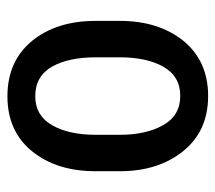

<svg xmlns="http://www.w3.org/2000/svg" viewBox="-52 -526 589 525"><g transform="rotate(90 242.5 -263.5)"><path d="M37.1 -296.9Q37.1 -402.3 91.8 -470.7Q147.5 -538.1 242.2 -538.1Q337.9 -538.1 392.6 -470.7Q448.2 -402.3 448.2 -296.9Q448.2 -274.4 448.2 -230.5Q448.2 -124 393.6 -56.6Q338.9 10.7 243.2 10.7Q147.5 10.7 91.8 -56.6Q37.1 -124 37.1 -230.5Q37.1 -235.4 37.1 -247.1Q37.1 -250 37.1 -255.9Q37.1 -269.5 37.1 -296.9ZM136.7 -230.5Q136.7 -157.2 162.1 -111.3Q188.5 -65.4 243.2 -65.4Q295.9 -65.4 322.3 -111.3Q348.6 -157.2 348.6 -230.5Q348.6 -252.9 348.6 -296.9Q348.6 -368.2 322.3 -415Q295.9 -461.9 242.2 -461.9Q188.5 -461.9 162.1 -415Q136.7 -369.1 136.7 -296.9Q136.7 -274.4 136.7 -230.5Z"/></g></svg>

Font: Noto Sans Hebrew DECATHLON 
Style: Regular
Weight: 400
Designer: Monotype Design team
Version: Version 1.03 uh